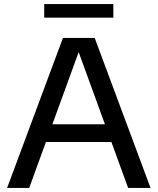

<svg xmlns="http://www.w3.org/2000/svg" viewBox="-20 -927 778 947"><path d="M15 0 290.5 -740H447L722.5 0H612L360.5 -690.5H375.5L124 0ZM178 -226.5 203.5 -314H533.5L559 -226.5ZM198 -840V-907H539V-840Z"/></svg>

Font: Encode Sans SemiExpanded Medium
Style: Regular
Weight: 500
Width: 6
Designer: Multiple Designers
Foundry: Impallari Type
Version: Version 3.002